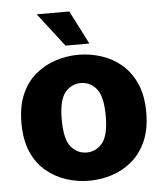

<svg xmlns="http://www.w3.org/2000/svg" viewBox="-52 -767 705 826"><g transform="rotate(-5 300.0 -354.5)"><path d="M300 12Q250 12 202 -3.5Q154 -19 115 -51.5Q76 -84 53.5 -135.5Q31 -187 31 -260Q31 -333 53.5 -384.5Q76 -436 115 -468.5Q154 -501 202 -516.5Q250 -532 300 -532Q351 -532 399 -516.5Q447 -501 485.5 -468.5Q524 -436 547 -384.5Q570 -333 570 -260Q570 -187 547 -135.5Q524 -84 485.5 -51.5Q447 -19 399 -3.5Q351 12 300 12ZM300 -110Q340 -110 367.5 -142.5Q395 -175 395 -260Q395 -345 367.5 -377.5Q340 -410 300 -410Q260 -410 232.5 -377.5Q205 -345 205 -260Q205 -175 232.5 -142.5Q260 -110 300 -110ZM249 -576 137 -721H278L352 -576Z"/></g></svg>

Font: Murecho
Style: Bold
Weight: 700
Designer: Neil Summerour
Foundry: Positype
Version: Version 1.010; ttfautohint (v1.8.3)